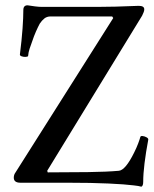

<svg xmlns="http://www.w3.org/2000/svg" viewBox="-20 -689 579 724"><path d="M513 15Q503 12 484 10Q453 6 389.5 3Q326 0 233 0H57Q32 0 32 -19Q32 -30 38 -38L407 -621L403 -627H171Q157 -627 147.5 -619.5Q138 -612 130 -600Q123 -587 115.5 -570Q108 -553 101 -532Q96 -519 91.5 -505Q87 -491 86 -478Q85 -475 77 -474.5Q69 -474 62 -476.5Q55 -479 55 -483Q62 -539 65 -581Q68 -623 68 -651Q68 -669 84 -669Q96 -667 111.5 -665Q127 -663 138 -663H346Q379 -663 416.5 -664Q454 -665 503 -667Q524 -667 524 -654Q524 -648 521.5 -642.5Q519 -637 516 -630L158 -45L160 -39Q239 -39 311.5 -40Q384 -41 428 -45Q453 -47 486 -114Q495 -132 501 -148Q507 -164 509 -172Q510 -177 518 -176Q526 -175 533 -171Q540 -167 539 -162Q530 -114 525 -73.5Q520 -33 520 -3Q520 12 513 15Z"/></svg>

Font: Junicode Two Beta Condensed Medium
Style: Regular
Weight: 500
Width: 3
Designer: Peter S. Baker
Foundry: Briery Creek Software
Version: Version 1.053; ttfautohint (v1.8.4)